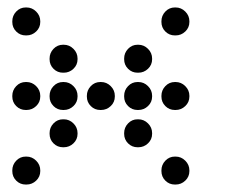

<svg xmlns="http://www.w3.org/2000/svg" viewBox="-20 -608 640 515"><path d="M49 -588Q34 -588 23.5 -577Q13 -566 13 -551V-549Q13 -534 23.5 -523.5Q34 -513 49 -513H51Q66 -513 77 -523.5Q88 -534 88 -549V-551Q88 -566 77 -577Q66 -588 51 -588ZM449 -588Q434 -588 423.5 -577Q413 -566 413 -551V-549Q413 -534 423.5 -523.5Q434 -513 449 -513H451Q466 -513 477 -523.5Q488 -534 488 -549V-551Q488 -566 477 -577Q466 -588 451 -588ZM149 -488Q134 -488 123.5 -477Q113 -466 113 -451V-449Q113 -434 123.5 -423.5Q134 -413 149 -413H151Q166 -413 177 -423.5Q188 -434 188 -449V-451Q188 -466 177 -477Q166 -488 151 -488ZM349 -488Q334 -488 323.5 -477Q313 -466 313 -451V-449Q313 -434 323.5 -423.5Q334 -413 349 -413H351Q366 -413 377 -423.5Q388 -434 388 -449V-451Q388 -466 377 -477Q366 -488 351 -488ZM49 -388Q34 -388 23.5 -377Q13 -366 13 -351V-349Q13 -334 23.5 -323.5Q34 -313 49 -313H51Q66 -313 77 -323.5Q88 -334 88 -349V-351Q88 -366 77 -377Q66 -388 51 -388ZM149 -388Q134 -388 123.5 -377Q113 -366 113 -351V-349Q113 -334 123.5 -323.5Q134 -313 149 -313H151Q166 -313 177 -323.5Q188 -334 188 -349V-351Q188 -366 177 -377Q166 -388 151 -388ZM249 -388Q234 -388 223.5 -377Q213 -366 213 -351V-349Q213 -334 223.5 -323.5Q234 -313 249 -313H251Q266 -313 277 -323.5Q288 -334 288 -349V-351Q288 -366 277 -377Q266 -388 251 -388ZM349 -388Q334 -388 323.5 -377Q313 -366 313 -351V-349Q313 -334 323.5 -323.5Q334 -313 349 -313H351Q366 -313 377 -323.5Q388 -334 388 -349V-351Q388 -366 377 -377Q366 -388 351 -388ZM449 -388Q434 -388 423.5 -377Q413 -366 413 -351V-349Q413 -334 423.5 -323.5Q434 -313 449 -313H451Q466 -313 477 -323.5Q488 -334 488 -349V-351Q488 -366 477 -377Q466 -388 451 -388ZM149 -288Q134 -288 123.5 -277Q113 -266 113 -251V-249Q113 -234 123.5 -223.5Q134 -213 149 -213H151Q166 -213 177 -223.5Q188 -234 188 -249V-251Q188 -266 177 -277Q166 -288 151 -288ZM349 -288Q334 -288 323.5 -277Q313 -266 313 -251V-249Q313 -234 323.5 -223.5Q334 -213 349 -213H351Q366 -213 377 -223.5Q388 -234 388 -249V-251Q388 -266 377 -277Q366 -288 351 -288ZM49 -188Q34 -188 23.5 -177Q13 -166 13 -151V-149Q13 -134 23.5 -123.5Q34 -113 49 -113H51Q66 -113 77 -123.5Q88 -134 88 -149V-151Q88 -166 77 -177Q66 -188 51 -188ZM449 -188Q434 -188 423.5 -177Q413 -166 413 -151V-149Q413 -134 423.5 -123.5Q434 -113 449 -113H451Q466 -113 477 -123.5Q488 -134 488 -149V-151Q488 -166 477 -177Q466 -188 451 -188Z"/></svg>

Font: Doto Rounded
Style: Bold
Weight: 700
Monospace: yes
Version: Version 1.000